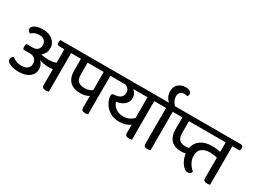

<svg xmlns="http://www.w3.org/2000/svg" viewBox="-46 -1607 3133 2346"><g transform="rotate(30 1520.0 -433.5)"><path d="M654 -539V5Q646 7 636 9Q626 11 614 11Q585 11 572 0.5Q559 -10 559 -33V-258Q547 -255 532 -254Q517 -253 497 -253Q465 -253 429.5 -259.5Q394 -266 373 -274L371 -271Q390 -256 402 -228.5Q414 -201 414 -173Q414 -104 360 -62Q306 -20 210 -20Q177 -20 146.5 -25Q116 -30 92 -40Q68 -50 53.5 -64.5Q39 -79 39 -99Q39 -119 50 -131.5Q61 -144 73 -149Q97 -128 129 -114.5Q161 -101 205 -101Q256 -101 286.5 -125.5Q317 -150 317 -192Q317 -234 290.5 -259.5Q264 -285 220 -285H127Q122 -293 119.5 -301.5Q117 -310 117 -323Q117 -347 127 -363H213Q257 -363 282 -386.5Q307 -410 307 -451Q307 -488 282 -513Q257 -538 208 -538Q170 -538 143 -525Q116 -512 99 -495Q83 -503 72.5 -515Q62 -527 62 -544Q62 -559 73 -572.5Q84 -586 104.5 -596.5Q125 -607 153 -613Q181 -619 215 -619Q255 -619 290 -608Q325 -597 350.5 -576.5Q376 -556 390.5 -527Q405 -498 405 -461Q405 -420 387.5 -391Q370 -362 347 -345Q354 -342 365.5 -339.5Q377 -337 391 -335Q405 -333 420 -332Q435 -331 447 -331Q478 -331 506 -335Q534 -339 559 -348V-539H487Q455 -539 455 -577Q455 -585 456.5 -594.5Q458 -604 461 -612H732Q765 -612 765 -575Q765 -567 763 -557Q761 -547 759 -539Z M1208 -539V5Q1200 7 1190.5 9Q1181 11 1168 11Q1139 11 1126.5 0.5Q1114 -10 1114 -33V-200Q1090 -186 1059 -178Q1028 -170 990 -170Q946 -170 910 -182Q874 -194 848 -218.5Q822 -243 807.5 -281Q793 -319 793 -370V-539H735Q703 -539 703 -577Q703 -585 704.5 -594.5Q706 -604 708 -612H1287Q1319 -612 1319 -575Q1319 -567 1317.5 -557Q1316 -547 1313 -539ZM1011 -250Q1042 -250 1069 -259Q1096 -268 1114 -282V-539H887V-375Q887 -304 919 -277Q951 -250 1011 -250Z M1827 -539V5Q1819 7 1809 9Q1799 11 1787 11Q1758 11 1745 0.5Q1732 -10 1732 -33V-153Q1704 -130 1667 -118Q1630 -106 1582 -106Q1504 -106 1449.5 -138.5Q1395 -171 1364 -222Q1349 -246 1339.5 -276Q1330 -306 1330 -329Q1330 -342 1334.5 -350Q1339 -358 1353 -360Q1421 -364 1451.5 -388.5Q1482 -413 1482 -453Q1482 -485 1466.5 -506Q1451 -527 1423 -539H1290Q1258 -539 1258 -577Q1258 -585 1259.5 -594.5Q1261 -604 1264 -612H1905Q1938 -612 1938 -575Q1938 -567 1936 -557Q1934 -547 1932 -539ZM1592 -187Q1640 -187 1675.5 -205Q1711 -223 1732 -246V-539H1532Q1551 -523 1565.5 -498Q1580 -473 1580 -441Q1580 -409 1568 -384.5Q1556 -360 1535 -342.5Q1514 -325 1486 -314Q1458 -303 1426 -299Q1441 -251 1482 -219Q1523 -187 1592 -187Z M2088 -539V5Q2080 7 2070.5 9Q2061 11 2048 11Q2019 11 2006.5 0.5Q1994 -10 1994 -33V-539H1910Q1878 -539 1878 -577Q1878 -585 1879.5 -594.5Q1881 -604 1884 -612H1992Q1968 -633 1951 -667Q1934 -701 1934 -743Q1934 -773 1944 -798Q1954 -823 1973 -841Q1992 -859 2018.5 -869Q2045 -879 2077 -879Q2122 -879 2140.5 -863.5Q2159 -848 2159 -826Q2159 -806 2148 -793Q2138 -796 2127 -798Q2116 -800 2102 -800Q2073 -800 2050 -781Q2027 -762 2027 -723Q2027 -692 2041 -663.5Q2055 -635 2078 -612H2167Q2199 -612 2199 -575Q2199 -567 2197.5 -557Q2196 -547 2193 -539Z M2929 -539V5Q2921 7 2911.5 9Q2902 11 2889 11Q2860 11 2847.5 0.5Q2835 -10 2835 -33V-324Q2809 -330 2783.5 -333.5Q2758 -337 2730 -337Q2663 -337 2620 -305Q2577 -273 2577 -205Q2577 -175 2584.5 -149.5Q2592 -124 2604.5 -102.5Q2617 -81 2633 -62Q2649 -43 2667 -27Q2656 12 2612 12Q2593 12 2571.5 -3Q2550 -18 2531.5 -43.5Q2513 -69 2498.5 -104Q2484 -139 2480 -179Q2451 -170 2413 -170Q2371 -170 2336 -182Q2301 -194 2276.5 -218.5Q2252 -243 2238 -281Q2224 -319 2224 -370V-539H2169Q2137 -539 2137 -577Q2137 -585 2138.5 -594.5Q2140 -604 2142 -612H3008Q3040 -612 3040 -575Q3040 -567 3038.5 -557Q3037 -547 3034 -539ZM2434 -250Q2459 -250 2483 -258Q2499 -337 2561 -377.5Q2623 -418 2713 -418Q2746 -418 2778 -414Q2810 -410 2835 -405V-539H2317V-375Q2317 -304 2347 -277Q2377 -250 2434 -250Z"/></g></svg>

Font: Baloo 2 Medium
Style: Regular
Weight: 500
Designer: Sarang Kulkarni and Ek Type
Foundry: Ek Type
Version: Version 1.640;hotconv 1.0.111;makeotfexe 2.5.65597; ttfautoh